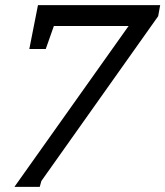

<svg xmlns="http://www.w3.org/2000/svg" viewBox="-20 -691 644 748"><path d="M596.2 -627.9 141.1 14.2 134.8 37.1H36.1L481 -589.8H189.9L158.2 -500H94.2L127.9 -670.9H604Z"/></svg>

Font: Charis SIL Phon
Style: Italic
Weight: 400
Italic angle: -11°
Foundry: SIL International
Version: Version 5.000